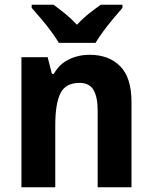

<svg xmlns="http://www.w3.org/2000/svg" viewBox="-20 -786 640 806"><path d="M356 -556Q437 -556 484.5 -508Q532 -460 532 -358V0H390V-321Q390 -379 372.5 -408.5Q355 -438 314 -438Q255 -438 233.5 -394Q212 -350 212 -259V0H70V-546H180L198 -476H206Q229 -517 269 -536.5Q309 -556 356 -556ZM227 -606Q215 -627 194.5 -654.5Q174 -682 152 -708Q130 -734 113 -753V-766H205Q227 -750 253 -729Q279 -708 303 -682Q328 -709 354 -729.5Q380 -750 403 -766H494V-753Q478 -735 456 -708.5Q434 -682 414 -655Q394 -628 381 -606Z"/></svg>

Font: Noto Sans Ethiopic SemiCondensed
Style: Bold
Weight: 700
Width: 4
Designer: Monotype Design Team
Foundry: Monotype Imaging Inc.
Version: Version 2.102; ttfautohint (v1.8.4.7-5d5b)